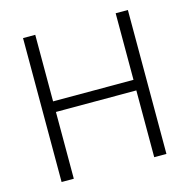

<svg xmlns="http://www.w3.org/2000/svg" viewBox="-104 -809 899 911"><g transform="rotate(-15 345.5 -353.5)"><path d="M88 -707H148V-380H543V-707H603V0H543V-328H148V0H88Z"/></g></svg>

Font: 42dot Sans Light Light
Style: Regular
Weight: 300
Version: Version 1.000